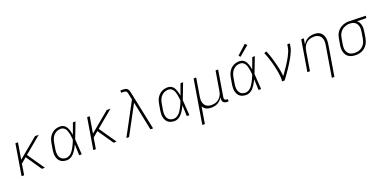

<svg xmlns="http://www.w3.org/2000/svg" viewBox="-11 -1779 6027 3018"><g transform="rotate(-20 3003.0 -270.5)"><path d="M58 0 144 -520H187L141 -245L472 -520H534L252 -285L448 0H398L220 -259L131 -184L101 0Z M817 8Q788 8 760.5 1Q733 -6 712 -22Q691 -38 678 -62Q665 -86 659 -113Q653 -140 654 -168.5Q655 -197 660 -226L677 -326Q681 -351 689 -377Q697 -403 711 -426.5Q725 -450 744.5 -470Q764 -490 788.5 -503.5Q813 -517 839.5 -522.5Q866 -528 891 -528Q915 -528 936.5 -520Q958 -512 973.5 -497Q989 -482 1000 -462.5Q1011 -443 1018 -422Q1025 -401 1030 -379Q1035 -357 1038 -335Q1055 -381 1072 -427.5Q1089 -474 1106 -520H1149Q1123 -454 1098.5 -388Q1074 -322 1048 -257Q1053 -193 1056.5 -128.5Q1060 -64 1065 0H1022Q1020 -46 1018.5 -91.5Q1017 -137 1015 -182Q1005 -161 993.5 -139.5Q982 -118 969 -97.5Q956 -77 940 -58Q924 -39 904.5 -24Q885 -9 862 -0.5Q839 8 817 8ZM817 -30Q842 -30 866.5 -43Q891 -56 909.5 -76Q928 -96 942 -119Q956 -142 968.5 -166Q981 -190 991.5 -214Q1002 -238 1011 -263Q1010 -287 1007 -311Q1004 -335 999.5 -358Q995 -381 988 -403.5Q981 -426 969 -445.5Q957 -465 936.5 -477.5Q916 -490 891 -490Q870 -490 848.5 -485Q827 -480 807.5 -468Q788 -456 772 -439Q756 -422 745.5 -402.5Q735 -383 728.5 -362Q722 -341 719 -319L702 -219Q698 -197 697 -174.5Q696 -152 699.5 -130.5Q703 -109 712 -90Q721 -71 736.5 -57Q752 -43 773 -36.5Q794 -30 817 -30Z M1258 0 1344 -520H1387L1341 -245L1672 -520H1734L1452 -285L1648 0H1598L1420 -259L1331 -184L1301 0Z M1811 0 2101 -540 2081 -637Q2079 -649 2075.5 -660.5Q2072 -672 2065 -681Q2058 -690 2046 -693.5Q2034 -697 2021 -697H1978V-735H2021Q2042 -735 2061 -731Q2080 -727 2093.5 -714Q2107 -701 2113 -682.5Q2119 -664 2123 -645L2258 0H2213L2115 -481L1856 0Z M2617 8Q2588 8 2560.5 1Q2533 -6 2512 -22Q2491 -38 2478 -62Q2465 -86 2459 -113Q2453 -140 2454 -168.5Q2455 -197 2460 -226L2477 -326Q2481 -351 2489 -377Q2497 -403 2511 -426.5Q2525 -450 2544.5 -470Q2564 -490 2588.5 -503.5Q2613 -517 2639.5 -522.5Q2666 -528 2691 -528Q2715 -528 2736.5 -520Q2758 -512 2773.5 -497Q2789 -482 2800 -462.5Q2811 -443 2818 -422Q2825 -401 2830 -379Q2835 -357 2838 -335Q2855 -381 2872 -427.5Q2889 -474 2906 -520H2949Q2923 -454 2898.5 -388Q2874 -322 2848 -257Q2853 -193 2856.5 -128.5Q2860 -64 2865 0H2822Q2820 -46 2818.5 -91.5Q2817 -137 2815 -182Q2805 -161 2793.5 -139.5Q2782 -118 2769 -97.5Q2756 -77 2740 -58Q2724 -39 2704.5 -24Q2685 -9 2662 -0.5Q2639 8 2617 8ZM2617 -30Q2642 -30 2666.5 -43Q2691 -56 2709.5 -76Q2728 -96 2742 -119Q2756 -142 2768.5 -166Q2781 -190 2791.5 -214Q2802 -238 2811 -263Q2810 -287 2807 -311Q2804 -335 2799.5 -358Q2795 -381 2788 -403.5Q2781 -426 2769 -445.5Q2757 -465 2736.5 -477.5Q2716 -490 2691 -490Q2670 -490 2648.5 -485Q2627 -480 2607.5 -468Q2588 -456 2572 -439Q2556 -422 2545.5 -402.5Q2535 -383 2528.5 -362Q2522 -341 2519 -319L2502 -219Q2498 -197 2497 -174.5Q2496 -152 2499.5 -130.5Q2503 -109 2512 -90Q2521 -71 2536.5 -57Q2552 -43 2573 -36.5Q2594 -30 2617 -30Z M3003 215 3125 -520H3168L3118 -219Q3114 -196 3113.5 -172Q3113 -148 3118 -126Q3123 -104 3134.5 -85Q3146 -66 3164 -53.5Q3182 -41 3204.5 -35.5Q3227 -30 3251 -30Q3272 -30 3294.5 -34.5Q3317 -39 3338 -49Q3359 -59 3377 -75.5Q3395 -92 3407.5 -111.5Q3420 -131 3427.5 -153Q3435 -175 3438 -197L3492 -520H3535L3462 -81Q3460 -71 3461.5 -61Q3463 -51 3469 -44Q3475 -37 3484.5 -33.5Q3494 -30 3504 -30H3519V8H3498Q3479 8 3462 3Q3445 -2 3433.5 -14.5Q3422 -27 3419 -45Q3416 -63 3419 -81L3422 -98Q3407 -73 3386 -52Q3365 -31 3339.5 -17Q3314 -3 3286.5 2.5Q3259 8 3232 8Q3210 8 3189 4.5Q3168 1 3149.5 -8Q3131 -17 3116.5 -31.5Q3102 -46 3092 -63L3046 215Z M3817 8Q3788 8 3760.5 1Q3733 -6 3712 -22Q3691 -38 3678 -62Q3665 -86 3659 -113Q3653 -140 3654 -168.5Q3655 -197 3660 -226L3677 -326Q3681 -351 3689 -377Q3697 -403 3711 -426.5Q3725 -450 3744.5 -470Q3764 -490 3788.5 -503.5Q3813 -517 3839.5 -522.5Q3866 -528 3891 -528Q3915 -528 3936.5 -520Q3958 -512 3973.5 -497Q3989 -482 4000 -462.5Q4011 -443 4018 -422Q4025 -401 4030 -379Q4035 -357 4038 -335Q4055 -381 4072 -427.5Q4089 -474 4106 -520H4149Q4123 -454 4098.5 -388Q4074 -322 4048 -257Q4053 -193 4056.5 -128.5Q4060 -64 4065 0H4022Q4020 -46 4018.5 -91.5Q4017 -137 4015 -182Q4005 -161 3993.5 -139.5Q3982 -118 3969 -97.5Q3956 -77 3940 -58Q3924 -39 3904.5 -24Q3885 -9 3862 -0.5Q3839 8 3817 8ZM3817 -30Q3842 -30 3866.5 -43Q3891 -56 3909.5 -76Q3928 -96 3942 -119Q3956 -142 3968.5 -166Q3981 -190 3991.5 -214Q4002 -238 4011 -263Q4010 -287 4007 -311Q4004 -335 3999.5 -358Q3995 -381 3988 -403.5Q3981 -426 3969 -445.5Q3957 -465 3936.5 -477.5Q3916 -490 3891 -490Q3870 -490 3848.5 -485Q3827 -480 3807.5 -468Q3788 -456 3772 -439Q3756 -422 3745.5 -402.5Q3735 -383 3728.5 -362Q3722 -341 3719 -319L3702 -219Q3698 -197 3697 -174.5Q3696 -152 3699.5 -130.5Q3703 -109 3712 -90Q3721 -71 3736.5 -57Q3752 -43 3773 -36.5Q3794 -30 3817 -30ZM3935 -587 3909 -613 4066 -756 4097 -724Z M4415 0Q4421 -35 4418.5 -68.5Q4416 -102 4411 -135Q4406 -168 4399.5 -200.5Q4393 -233 4385.5 -265Q4378 -297 4369 -328.5Q4360 -360 4350 -391Q4340 -422 4329 -452.5Q4318 -483 4305 -513L4343 -528Q4367 -475 4385 -419Q4403 -363 4418 -306Q4433 -249 4445 -190.5Q4457 -132 4461 -72Q4484 -103 4506 -134.5Q4528 -166 4549.5 -198Q4571 -230 4591 -262.5Q4611 -295 4629 -328.5Q4647 -362 4662 -397Q4677 -432 4683 -468L4692 -520H4735L4726 -468Q4721 -436 4708.5 -405Q4696 -374 4681 -343.5Q4666 -313 4649 -283.5Q4632 -254 4614 -225Q4596 -196 4577 -167.5Q4558 -139 4538.5 -111Q4519 -83 4499 -55Q4479 -27 4458 0Z M5170 215 5255 -301Q5259 -324 5260 -347.5Q5261 -371 5256 -393.5Q5251 -416 5239.5 -435Q5228 -454 5210 -466.5Q5192 -479 5169.5 -484.5Q5147 -490 5123 -490Q5101 -490 5078.5 -485.5Q5056 -481 5035 -471Q5014 -461 4996.5 -444.5Q4979 -428 4966 -408.5Q4953 -389 4946 -367Q4939 -345 4935 -323L4882 0H4839L4925 -520H4968L4952 -422Q4966 -447 4987 -468Q5008 -489 5033.5 -503Q5059 -517 5087 -522.5Q5115 -528 5142 -528Q5171 -528 5198 -521.5Q5225 -515 5246 -498.5Q5267 -482 5280 -458Q5293 -434 5298.5 -407Q5304 -380 5303 -351.5Q5302 -323 5297 -294L5213 215Z M5649 8Q5619 8 5589.5 2Q5560 -4 5536 -18.5Q5512 -33 5495.5 -56Q5479 -79 5471 -107Q5463 -135 5463 -165Q5463 -195 5468 -226L5485 -326Q5489 -352 5498 -378.5Q5507 -405 5523 -428.5Q5539 -452 5561.5 -471.5Q5584 -491 5609.5 -503Q5635 -515 5662 -521.5Q5689 -528 5716 -528Q5720 -528 5723.5 -528Q5727 -528 5731 -528L6006 -520L6000 -482L5845 -486Q5865 -471 5878 -449Q5891 -427 5897 -401.5Q5903 -376 5902.5 -349Q5902 -322 5897 -294L5881 -194Q5876 -167 5867 -140.5Q5858 -114 5842.5 -90Q5827 -66 5805 -46.5Q5783 -27 5757 -14.5Q5731 -2 5703.5 3Q5676 8 5649 8ZM5649 -30Q5672 -30 5694.5 -34.5Q5717 -39 5738.5 -49.5Q5760 -60 5778 -77Q5796 -94 5808.5 -114Q5821 -134 5828 -156Q5835 -178 5839 -201L5855 -301Q5859 -323 5860 -345.5Q5861 -368 5856.5 -389Q5852 -410 5842.5 -428.5Q5833 -447 5817 -460.5Q5801 -474 5780.5 -481Q5760 -488 5738 -489L5725 -490Q5722 -490 5719 -490Q5716 -490 5713 -490Q5691 -490 5669 -484Q5647 -478 5626 -467.5Q5605 -457 5587.5 -440.5Q5570 -424 5557.5 -404.5Q5545 -385 5537.5 -363Q5530 -341 5527 -319L5510 -219Q5506 -195 5505.5 -171Q5505 -147 5511 -125Q5517 -103 5529.5 -84Q5542 -65 5560.5 -52.5Q5579 -40 5602 -35Q5625 -30 5649 -30Z"/></g></svg>

Font: Iosevka SS04 XLt Ex Obl
Style: Regular
Weight: 200
Width: 7
Italic angle: -9°
Monospace: yes
Designer: Belleve Invis
Foundry: Belleve Invis
Version: Version 19.0.0; ttfautohint (v1.8.4)